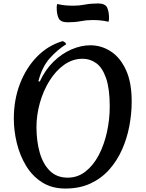

<svg xmlns="http://www.w3.org/2000/svg" viewBox="-20 -1066 842 1111"><path d="M358 25Q280 25 223.5 -11Q167 -47 131 -106.5Q95 -166 77.5 -237.5Q60 -309 60 -379Q60 -490 96 -582.5Q132 -675 195 -739Q258 -803 342 -828Q349 -826 355.5 -821Q362 -816 363 -810Q312 -778 268 -729Q224 -680 202 -596L210 -594Q242 -663 290 -709.5Q338 -756 393.5 -780Q449 -804 503 -804Q566 -804 620.5 -769Q675 -734 708.5 -662Q742 -590 742 -479Q742 -409 728.5 -337Q715 -265 686 -200Q657 -135 612 -84.5Q567 -34 504 -4.5Q441 25 358 25ZM372 -38Q430 -38 475.5 -74Q521 -110 552 -169.5Q583 -229 599 -302.5Q615 -376 615 -450Q615 -552 594 -613Q573 -674 537.5 -700Q502 -726 458 -726Q400 -726 351 -691Q302 -656 266 -598Q230 -540 210.5 -470Q191 -400 191 -330Q191 -251 209.5 -184.5Q228 -118 268 -78Q308 -38 372 -38ZM372 -937Q331 -937 319.5 -960Q308 -983 308 -1023Q308 -1032 311 -1043Q336 -1037 358.5 -1035Q381 -1033 404 -1033Q439 -1033 472 -1039.5Q505 -1046 547 -1046Q588 -1046 599.5 -1023Q611 -1000 611 -960Q611 -951 608 -940Q583 -946 560.5 -948Q538 -950 515 -950Q480 -950 447 -943.5Q414 -937 372 -937Z"/></svg>

Font: Merienda Medium
Style: Regular
Weight: 500
Designer: Eduardo Rodriguez Tunni
Foundry: Eduardo Rodriguez Tunni
Version: Version 2.001; ttfautohint (v1.8.4.7-5d5b)